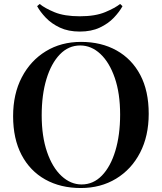

<svg xmlns="http://www.w3.org/2000/svg" viewBox="-20 -933 815 967"><path d="M388 -722Q490 -722 567 -679Q644 -636 686.5 -555.5Q729 -475 729 -360Q729 -248 685.5 -164Q642 -80 564.5 -33Q487 14 387 14Q285 14 208 -29Q131 -72 88.5 -153Q46 -234 46 -348Q46 -460 90 -544Q134 -628 211 -675Q288 -722 388 -722ZM384 -704Q325 -704 281.5 -659Q238 -614 214 -535Q190 -456 190 -352Q190 -246 217 -167.5Q244 -89 290 -46.5Q336 -4 391 -4Q450 -4 493.5 -49Q537 -94 561 -173.5Q585 -253 585 -356Q585 -463 558 -541Q531 -619 485.5 -661.5Q440 -704 384 -704ZM585 -913 597 -902Q582 -874 553.5 -844Q525 -814 482.5 -794Q440 -774 382 -774Q324 -774 281.5 -794Q239 -814 210.5 -844Q182 -874 167 -902L180 -913Q205 -892 254.5 -871.5Q304 -851 382 -851Q460 -851 510 -872Q560 -893 585 -913Z"/></svg>

Font: Playfair Display SemiBold
Style: Regular
Weight: 600
Designer: Claus Eggers Sørensen
Foundry: Claus Eggers Sørensen
Version: Version 1.203